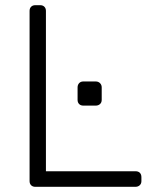

<svg xmlns="http://www.w3.org/2000/svg" viewBox="-20 -720 588 740"><path d="M116 0Q106 0 100 -6Q94 -12 94 -22V-678Q94 -688 100 -694Q106 -700 116 -700H135Q145 -700 151 -694Q157 -688 157 -678V-60H502Q513 -60 519 -54Q525 -48 525 -37V-22Q525 -12 518.5 -6Q512 0 502 0ZM301 -313Q291 -313 285 -319Q279 -325 279 -335V-383Q279 -393 285 -399.5Q291 -406 301 -406H349Q359 -406 365.5 -399.5Q372 -393 372 -383V-335Q372 -325 365.5 -319Q359 -313 349 -313Z"/></svg>

Font: Rubik AZ
Style: Regular
Weight: 300
Designer: Hubert and Fischer
Foundry: Hubert & Fischer
Version: Version 2.000